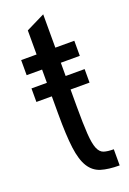

<svg xmlns="http://www.w3.org/2000/svg" viewBox="-137 -735 535 794"><g transform="rotate(-20 131.0 -338.5)"><path d="M12 -539.3V-472.9H79.9V-277.6Q79.9 -184.3 87.1 -127.8Q94.4 -71.3 113.5 -41Q132.6 -10.7 164.7 -0.7Q196.9 9.3 245.9 9.3V-61.7Q218.9 -61.7 202.4 -67.1Q186 -72.6 177.1 -94.4Q168.3 -116.1 165.4 -159.6Q162.4 -203.1 162.4 -279.3V-472.9H245.9V-539.3H162.4V-686L79.9 -645.3V-539.3ZM12 -355.1H245.9V-414.6H12Z"/></g></svg>

Font: Secuela Black
Style: Regular
Weight: 900
Designer: Fernando Haro
Foundry: deFharo
Version: Version 1.704